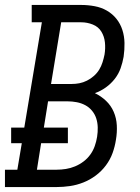

<svg xmlns="http://www.w3.org/2000/svg" viewBox="-46 -755 566 775"><path d="M-26 0V-70H24L42 -177H-1V-240H52L123 -665H82V-735H282Q309 -735 336 -730Q363 -725 385.5 -712Q408 -699 424 -679Q440 -659 448 -634Q456 -609 456.5 -581.5Q457 -554 453 -526Q449 -503 441 -480Q433 -457 417.5 -437Q402 -417 381 -402Q360 -387 337 -379Q362 -367 382 -348Q402 -329 413 -303.5Q424 -278 425.5 -249Q427 -220 422 -191Q418 -164 408.5 -137.5Q399 -111 381.5 -87.5Q364 -64 340.5 -46.5Q317 -29 290.5 -18.5Q264 -8 236.5 -4Q209 0 183 0ZM243 -416Q259 -416 274.5 -419Q290 -422 305 -429.5Q320 -437 333 -448.5Q346 -460 354.5 -474Q363 -488 368 -504Q373 -520 376 -535Q380 -560 377.5 -584Q375 -608 363 -627.5Q351 -647 328.5 -656Q306 -665 282 -665H201L160 -416ZM183 -70Q201 -70 220 -73Q239 -76 257 -83.5Q275 -91 291 -103Q307 -115 318.5 -131Q330 -147 336.5 -165.5Q343 -184 346 -203Q349 -222 348.5 -241Q348 -260 342.5 -277Q337 -294 325.5 -308Q314 -322 298 -330.5Q282 -339 263.5 -342.5Q245 -346 226 -346H148L131 -240H228V-177H120L103 -70Z"/></svg>

Font: Iosevka Slab
Style: Italic
Weight: 400
Italic angle: -9°
Monospace: yes
Designer: Belleve Invis
Foundry: Belleve Invis
Version: Version 11.1.0; ttfautohint (v1.8.3)